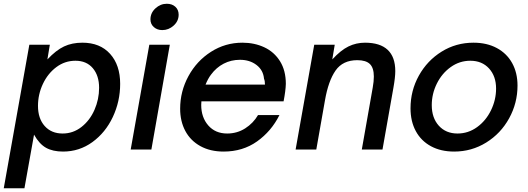

<svg xmlns="http://www.w3.org/2000/svg" viewBox="-40 -795 2810 1021"><path d="M-20 206 116 -557H225L212 -479Q258 -528 300.5 -548Q343 -568 398 -568Q492 -568 545.5 -508.5Q599 -449 599 -349Q599 -256 560 -173Q521 -90 451.5 -39.5Q382 11 295 11Q241 11 205 -9Q169 -29 141 -79L90 206ZM487 -328Q487 -393 453.5 -432.5Q420 -472 361 -472Q305 -472 259.5 -438Q214 -404 188 -348.5Q162 -293 162 -232Q162 -165 197.5 -125Q233 -85 293 -85Q349 -85 393.5 -120Q438 -155 462.5 -211Q487 -267 487 -328Z M765 0H655L754 -557H863ZM760 -692Q760 -726 786.5 -750.5Q813 -775 847 -775Q875 -775 892.5 -759Q910 -743 910 -717Q910 -683 883.5 -659Q857 -635 823 -635Q796 -635 778 -651Q760 -667 760 -692Z M918 -217Q918 -309 962 -390Q1006 -471 1082 -519.5Q1158 -568 1249 -568Q1313 -568 1365.5 -543.5Q1418 -519 1449 -469.5Q1480 -420 1480 -349Q1479 -313 1468 -256H1031Q1030 -250 1030 -237Q1030 -171 1067.5 -128Q1105 -85 1168 -85Q1221 -85 1264 -112.5Q1307 -140 1332 -183H1446Q1403 -97 1327 -43Q1251 11 1149 11Q1078 11 1025.5 -18Q973 -47 945.5 -98.5Q918 -150 918 -217ZM1369 -345Q1369 -365 1364 -376Q1360 -422 1324 -449.5Q1288 -477 1236 -477Q1189 -477 1149.5 -456.5Q1110 -436 1082 -398Q1066 -377 1053 -345Z M1532 0 1631 -557H1740L1727 -479Q1772 -528 1813 -548Q1854 -568 1901 -568Q1981 -568 2021.5 -530Q2062 -492 2062 -417Q2062 -384 2052 -328L1994 0H1884L1942 -329Q1948 -362 1948 -388Q1948 -434 1927 -454.5Q1906 -475 1860 -475Q1783 -475 1744.5 -420Q1706 -365 1688 -261L1642 0Z M2143 -219Q2143 -313 2187.5 -393Q2232 -473 2308.5 -520.5Q2385 -568 2478 -568Q2549 -568 2602 -539.5Q2655 -511 2683.5 -459.5Q2712 -408 2712 -340Q2712 -247 2667.5 -166Q2623 -85 2545.5 -37Q2468 11 2375 11Q2304 11 2251.5 -17.5Q2199 -46 2171 -98Q2143 -150 2143 -219ZM2598 -324Q2598 -390 2560.5 -431Q2523 -472 2461 -472Q2404 -472 2357 -438.5Q2310 -405 2283 -350.5Q2256 -296 2256 -236Q2256 -168 2293.5 -126.5Q2331 -85 2393 -85Q2450 -85 2497 -119Q2544 -153 2571 -208.5Q2598 -264 2598 -324Z"/></svg>

Font: Open Sauce One Medium Italic
Style: Regular
Weight: 500
Italic angle: -10°
Designer: Alfredo Marco Pradil
Foundry: Creative Sauce Fz LLC
Version: Version 1.477